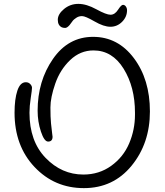

<svg xmlns="http://www.w3.org/2000/svg" viewBox="-20 -955 851 990"><path d="M462 -695Q394 -695 342 -645.5Q290 -596 265 -524Q240 -452 240 -401Q240 -350 243 -319Q246 -288 248.5 -270.5Q251 -253 251 -250Q251 -225 228 -225Q208 -225 191 -276.5Q174 -328 174 -384Q174 -537 253 -651Q332 -765 460 -765Q588 -765 670.5 -655Q753 -545 753 -380.5Q753 -216 658.5 -100.5Q564 15 412.5 15Q261 15 158 -94Q55 -203 55 -374Q55 -444 69.5 -487.5Q84 -531 113 -531Q127 -531 136 -521.5Q145 -512 145 -502Q145 -492 138.5 -449.5Q132 -407 132 -374Q132 -227 215 -141Q298 -55 410 -55Q491 -55 553.5 -100Q616 -145 646 -215.5Q676 -286 676 -364Q676 -369 676 -374Q676 -506 617.5 -600.5Q559 -695 462 -695ZM635 -902Q635 -868 609.5 -842.5Q584 -817 549.5 -817Q515 -817 467.5 -844.5Q420 -872 403 -872Q386 -872 373 -863Q360 -854 356.5 -849.5Q353 -845 339 -826Q326 -811 316 -811Q306 -811 299 -814Q278 -824 278 -853Q278 -882 310 -908.5Q342 -935 384 -935Q426 -935 477 -907Q528 -879 550 -879Q572 -879 588.5 -904.5Q605 -930 614 -930Q623 -930 629 -921.5Q635 -913 635 -902Z"/></svg>

Font: Delius Swash Caps
Style: Regular
Weight: 400
Designer: Natalia Raices
Foundry: Natalia Raices
Version: Version 1.002